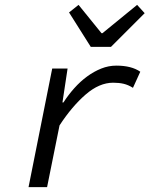

<svg xmlns="http://www.w3.org/2000/svg" viewBox="-20 -767 640 787"><path d="M97 0 194 -486H257L236 -347H240Q260 -378 284.5 -405.5Q309 -433 337 -453.5Q365 -474 395 -486Q425 -498 457 -498Q519 -498 555 -473L525 -407Q506 -419 487 -423.5Q468 -428 444 -428Q387 -428 331 -379.5Q275 -331 224 -253L173 0ZM352 -575 263 -716 302 -747 396 -631H400L542 -747L573 -713L435 -575Z"/></svg>

Font: Source Code Pro
Style: Italic
Weight: 400
Italic angle: -11°
Monospace: yes
Designer: Paul D. Hunt, Teo Tuominen
Foundry: Adobe Systems Incorporated
Version: Version 1.050;PS 1.000;hotconv 16.6.51;makeotf.lib2.5.65220